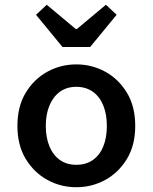

<svg xmlns="http://www.w3.org/2000/svg" viewBox="-20 -773 640 805"><path d="M300 12Q235 12 179 -18.5Q123 -49 88 -106.5Q53 -164 53 -245Q53 -327 88 -384.5Q123 -442 179 -472.5Q235 -503 300 -503Q365 -503 421 -472.5Q477 -442 512 -384.5Q547 -327 547 -245Q547 -164 512 -106.5Q477 -49 421 -18.5Q365 12 300 12ZM300 -82Q340 -82 369 -102Q398 -122 413 -159Q428 -196 428 -245Q428 -294 413 -331Q398 -368 369 -388.5Q340 -409 300 -409Q260 -409 231.5 -388.5Q203 -368 187.5 -331Q172 -294 172 -245Q172 -196 187.5 -159Q203 -122 231.5 -102Q260 -82 300 -82ZM242 -576 131 -711 176 -753 298 -651H302L424 -753L469 -711L358 -576Z"/></svg>

Font: Source Code Pro ExtraLight SemiBold
Style: Regular
Weight: 600
Monospace: yes
Version: Version 1.018;hotconv 1.0.116;makeotfexe 2.5.65601